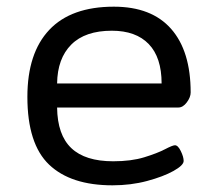

<svg xmlns="http://www.w3.org/2000/svg" viewBox="-20 -549 640 575"><path d="M317 6Q192 6 127 -56Q62 -118 62 -259Q62 -390 127.5 -459.5Q193 -529 321 -529Q434 -529 492.5 -462.5Q551 -396 551 -272Q551 -258 539.5 -242.5Q528 -227 514 -227H151Q152 -145 193.5 -105.5Q235 -66 319 -66Q373 -66 412 -78Q451 -90 474 -102Q497 -114 504 -114Q513 -114 521.5 -96.5Q530 -79 530 -67Q530 -54 499.5 -37Q469 -20 420.5 -7Q372 6 317 6ZM151 -299H464Q464 -377 425.5 -417Q387 -457 315 -457Q235 -457 193.5 -415.5Q152 -374 151 -299Z"/></svg>

Font: Asap Semi Expanded
Style: Regular
Weight: 400
Width: 6
Designer: Pablo Cosgaya
Foundry: Omnibus-Type
Version: Version 3.001; ttfautohint (v1.8.4.7-5d5b)